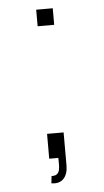

<svg xmlns="http://www.w3.org/2000/svg" viewBox="-50 -595 391 722"><g transform="rotate(-5 146.0 -234.0)"><path d="M114.6 -562.5V-500H177.1V-562.5ZM177.1 31.3V-93.8H114.6V0H149C149 33.3 154.2 67.7 117.7 65.6L114.6 92.7C154.2 100 177.1 74 177.1 31.3Z"/></g></svg>

Font: Manrope Thin
Style: Regular
Weight: 100
Width: 4
Designer: Michael Sharanda
Foundry: Michael Sharanda
Version: Version 2.000;PS 002.000;hotconv 1.0.88;makeotf.lib2.5.64775